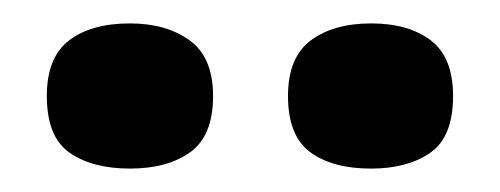

<svg xmlns="http://www.w3.org/2000/svg" viewBox="-20 -755 427 164"><path d="M297 -611Q264 -611 245 -625Q226 -639 226 -673Q226 -706 245.5 -720.5Q265 -735 297 -735Q329 -735 348 -720.5Q367 -706 367 -673Q367 -638 347.5 -624.5Q328 -611 297 -611ZM91 -611Q59 -611 39.5 -624.5Q20 -638 20 -673Q20 -706 39 -720.5Q58 -735 91 -735Q122 -735 142 -720.5Q162 -706 162 -673Q162 -639 142.5 -625Q123 -611 91 -611Z"/></svg>

Font: Bricolage Grotesque 10pt Bricolage Grotesque 10pt Regular
Style: Bold
Weight: 700
Designer: Mathieu Triay
Foundry: Atelier Triay
Version: Version 1.000; ttfautohint (v1.8.4.7-5d5b);gftools[0.9.32]